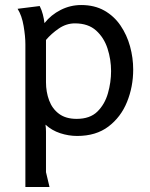

<svg xmlns="http://www.w3.org/2000/svg" viewBox="-20 -528 596 764"><path d="M138 -504Q146 -488 150.5 -470.5Q155 -453 157 -436Q183 -469 221.5 -488.5Q260 -508 303 -508Q356 -508 395 -486Q434 -464 459.5 -426.5Q485 -389 497.5 -343.5Q510 -298 510 -251Q510 -183 485.5 -122.5Q461 -62 411.5 -24.5Q362 13 287 13Q253 13 219.5 2Q186 -9 161 -32Q163 -18 163 -4Q163 10 163 18V157L177 216H81V-352Q81 -383 74 -424.5Q67 -466 50 -493ZM278 -435Q244 -435 214 -414.5Q184 -394 163 -369V-201Q163 -162 175.5 -128.5Q188 -95 215 -75Q242 -55 285 -55Q338 -55 367.5 -84Q397 -113 409.5 -157Q422 -201 422 -245Q422 -291 408 -334.5Q394 -378 362.5 -406.5Q331 -435 278 -435Z"/></svg>

Font: Rosario Light
Style: Regular
Weight: 300
Designer: Hector Gatti
Foundry: Omnibus Type
Version: Version 1.101; ttfautohint (v1.8.1.43-b0c9)